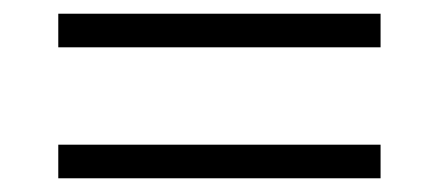

<svg xmlns="http://www.w3.org/2000/svg" viewBox="-20 -446 640 280"><path d="M65 -377V-426H535V-377ZM65 -186V-235H535V-186Z"/></svg>

Font: IBM Plex Sans Hebrew Light
Style: Regular
Weight: 300
Designer: Mike Abbink, Paul van der Laan, Pieter van Rosmalen, Yanek Iontef
Foundry: Bold Monday
Version: Version 1.2